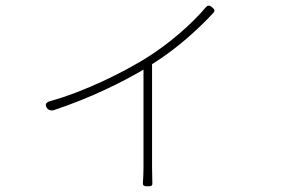

<svg xmlns="http://www.w3.org/2000/svg" viewBox="-20 -593 1020 673"><path d="M483 -177V-5C483 12 482 33 481 47C480 59 486 60 498 60C510 60 515 59 514 47C514 33 513 12 513 -5V-186V-368C600 -422 676 -492 727 -547C735 -555 732 -560 724 -567C716 -574 709 -576 702 -568C653 -510 574 -440 490 -388C412 -340 280 -273 154 -238C141 -234 137 -226 144 -215C149 -207 160 -204 169 -207C301 -251 410 -306 483 -349Z"/></svg>

Font: GenSenRounded2 TW EL
Style: Regular
Weight: 250
Version: Version 2.100;PS 2.1;hotconv 16.6.51;makeotf.lib2.5.65220 DE